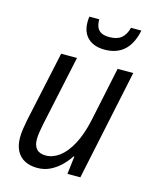

<svg xmlns="http://www.w3.org/2000/svg" viewBox="-113 -812 718 898"><g transform="rotate(15 246.0 -363.5)"><path d="M154.3 9.8Q118.7 9.8 93 -3.7Q67.4 -17.1 53.7 -43.2Q40 -69.3 40 -107.4Q40 -127.4 43.5 -150.1Q46.9 -172.9 51.3 -194.8L124.5 -535.2H201.2L128.4 -194.3Q124 -172.9 121.1 -153.8Q118.2 -134.8 118.2 -118.7Q118.2 -89.4 132.6 -73Q147 -56.6 177.7 -56.6Q211.4 -56.6 243.2 -80.1Q274.9 -103.5 301 -151.9Q327.1 -200.2 342.8 -273.4L397.9 -535.2H473.6L360.8 0H298.3L308.6 -86.4H304.7Q288.6 -61 266.1 -39.3Q243.7 -17.6 215.8 -3.9Q188 9.8 154.3 9.8ZM315.4 -606Q280.3 -606 255.6 -618.4Q231 -630.9 218 -654.1Q205.1 -677.2 205.1 -709.5Q205.1 -716.8 205.6 -723.6Q206.1 -730.5 207 -736.8H254.9Q254.9 -714.4 261.2 -699.2Q267.6 -684.1 282.2 -676.3Q296.9 -668.5 321.3 -668.5Q358.9 -668.5 379.4 -685.5Q399.9 -702.6 408.7 -736.8H459Q445.3 -670.9 409.2 -638.4Q373 -606 315.4 -606Z"/></g></svg>

Font: Open Sans SemiCondensed
Style: Italic
Weight: 400
Width: 4
Italic angle: -12°
Designer: Monotype Design Team
Foundry: Monotype Imaging Inc.
Version: Version 3.000